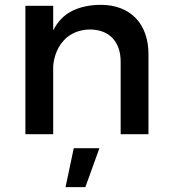

<svg xmlns="http://www.w3.org/2000/svg" viewBox="-20 -555 703 794"><path d="M479 -300Q479 -331 470.2 -355.8Q461.5 -380.5 445 -397.8Q428.5 -415 404.8 -424Q381 -433 351 -433Q318 -432.5 291.5 -421.2Q265 -410 245.8 -390Q226.5 -370 214.8 -342.8Q203 -315.5 200 -283V0H85V-531H200V-429.5Q228.5 -485 278.2 -509.8Q328 -534.5 396 -535Q442.5 -535 479.2 -520.8Q516 -506.5 541.5 -480Q567 -453.5 580.5 -415.5Q594 -377.5 594 -330V0H479ZM285 58H391L333 219H251Z"/></svg>

Font: Argentum Sans
Style: Regular
Weight: 400
Designer: Julieta Ulanovsky, Owen Earl, Chris M. Simpson, Rasmus Andersson, Cristiano Sobral
Foundry: The Argentum Sans Project Authors
Version: Version 3.135; ttfautohint (v1.8.4.7-5d5b-dirty)